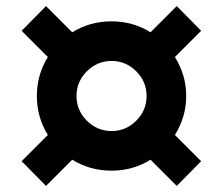

<svg xmlns="http://www.w3.org/2000/svg" viewBox="-20 -680 731 630"><path d="M640 -151 560 -70 474 -156Q416 -120 346 -120Q275 -120 217 -156L131 -70L51 -151L137 -237Q101 -295 101 -365Q101 -435 137 -493L51 -579L131 -660L217 -574Q275 -610 346 -610Q416 -610 474 -574L560 -660L640 -579L554 -493Q591 -433 591 -365Q591 -297 554 -237ZM265 -284Q299 -250 346 -250Q393 -250 427 -284Q461 -318 461 -365Q461 -412 427 -446Q393 -480 346 -480Q299 -480 265 -446Q231 -412 231 -365Q231 -318 265 -284Z"/></svg>

Font: M PLUS 1p ExtraBold
Style: Regular
Weight: 800
Version: Version 1.062